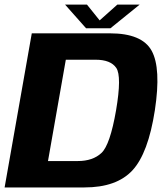

<svg xmlns="http://www.w3.org/2000/svg" viewBox="-31 -821 728 841"><path d="M-10.8 0H338.9Q479.7 0 549 -74.7Q618.2 -149.4 647.3 -337.9Q675.4 -522.6 633.2 -598.8Q591.1 -675 450.6 -675H108.2ZM179.2 -115.6 257.3 -559.4H387.7Q453.8 -559.4 478.3 -523.5Q502.9 -487.5 477.4 -337.9Q451.2 -186.5 413.5 -151.1Q375.7 -115.6 309.6 -115.6ZM345.9 -697.3H452.9L580.8 -800.9H483L405.5 -731.7L349.9 -800.9H253.9Z"/></svg>

Font: Anybody Thin
Style: Italic
Weight: 100
Italic angle: -10°
Designer: Tyler Finck
Foundry: Etcetera Type Company
Version: Version 1.114;gftools[0.9.25]